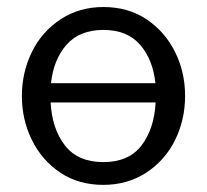

<svg xmlns="http://www.w3.org/2000/svg" viewBox="-20 -514 586 544"><path d="M42 0ZM42 0ZM272.9 9.8Q202.1 9.8 150.4 -25.1Q98.6 -60.1 70.3 -117.4Q42 -174.8 42 -242.2Q42 -308.6 70.3 -366.7Q98.6 -424.8 153.3 -460.4Q206.1 -494.1 272.9 -494.1Q343.3 -494.1 395.3 -459.2Q447.3 -424.3 475.8 -367.2Q504.4 -310.1 504.4 -242.2Q504.4 -174.8 476.1 -117.2Q447.8 -59.6 393.1 -23.9Q339.8 9.8 272.9 9.8ZM420.4 -278.3Q413.1 -345.7 376.7 -387.5Q340.3 -429.2 272.9 -429.2Q205.6 -429.2 168.7 -387.5Q131.8 -345.7 124.5 -278.3ZM272.9 -54.7Q344.7 -54.7 380.9 -101.8Q417 -148.9 420.9 -223.6H123.5Q127.4 -148.9 164.1 -101.8Q200.7 -54.7 272.9 -54.7Z"/></svg>

Font: Acari Sans
Style: Regular
Weight: 400
Designer: Alfredo Marco Pradil and Stefan Peev
Foundry: Hanken Design Co.
Version: Version 1.045;February 4, 2021;FontCreator 13.0.0.2655 64-bi